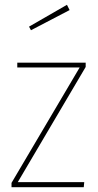

<svg xmlns="http://www.w3.org/2000/svg" viewBox="-20 -780 410 800"><path d="M337 -519V-501L54 -21H331L329 0H28V-18L312 -499H52V-519ZM259 -760 270 -738 109 -654 101 -669Z"/></svg>

Font: Fira Sans Condensed Thin
Style: Regular
Weight: 250
Width: 3
Designer: Carrois Corporate & Edenspiekermann AG
Foundry: Carrois Corporate GbR & Edenspiekermann AG
Version: Version 4.203